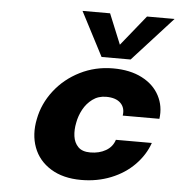

<svg xmlns="http://www.w3.org/2000/svg" viewBox="-50 -720 728 777"><g transform="rotate(5 314.0 -331.0)"><path d="M108 -220Q120 -283 161 -336Q202 -389 264 -420Q326 -451 398 -451Q467 -451 515.5 -426Q564 -401 586.5 -358Q609 -315 602 -264H453Q458 -296 438.5 -315Q419 -334 380 -334Q348 -334 324.5 -316.5Q301 -299 287 -273Q273 -247 268 -219Q262 -190 265.5 -164Q269 -138 285.5 -121Q302 -104 335 -104Q371 -104 398 -119.5Q425 -135 434 -164H580Q563 -115 524 -75Q485 -35 429 -12.5Q373 10 308 10Q234 10 184 -21Q134 -52 114.5 -104.5Q95 -157 108 -220ZM254 -672H366L432 -511H386L516 -672H628L465 -493H347Z"/></g></svg>

Font: Teachers[wght] Italic
Style: Regular
Weight: 400
Designer: Alfredo Marco Pradil & Chank Diesel
Version: Version 1.000;Glyphs 3.1.2 (3151)